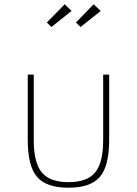

<svg xmlns="http://www.w3.org/2000/svg" viewBox="-20 -860 639 896"><path d="M299.5 16Q403 16 446.2 -34.8Q489.5 -85.5 489.5 -207V-512H461.5V-207Q461.5 -101 424.2 -55.5Q387 -10 299.5 -10Q212 -10 174.8 -55.5Q137.5 -101 137.5 -207V-512H109.5V-207Q109.5 -85.5 152.8 -34.8Q196 16 299.5 16ZM356 -734 450 -809 417 -840 334.5 -755ZM220 -734 314 -809 282 -840 198.5 -755Z"/></svg>

Font: Spartan Thin
Style: Regular
Weight: 100
Designer: Matt Bailey, Mirko Velimirovic
Foundry: Matt Bailey
Version: Version 1.003; ttfautohint (v1.8.3)